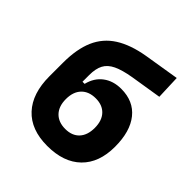

<svg xmlns="http://www.w3.org/2000/svg" viewBox="-192 -828 970 970"><g transform="rotate(45 293.0 -343.0)"><path d="M296.9 9.8Q180.7 9.8 118.4 -57.4Q56.2 -124.5 56.2 -247.1V-343.8Q56.2 -441.4 84.7 -506.8Q113.3 -572.3 173.6 -610.6Q233.9 -648.9 328.6 -665L517.1 -695.8L522 -566.4L355.5 -539.6Q294.4 -529.3 259 -512.5Q223.6 -495.6 208.7 -467.3Q193.8 -439 193.8 -393.6V-345.7H209Q222.2 -399.9 261.5 -429.4Q300.8 -459 357.9 -459Q445.8 -459 494.1 -398.9Q542.5 -338.9 542.5 -229.5Q542.5 -115.7 478.3 -53Q414.1 9.8 296.9 9.8ZM300.8 -115.2Q349.1 -115.2 376 -144Q402.8 -172.9 402.8 -224.6Q402.8 -276.4 375.7 -305.2Q348.6 -334 300.8 -334Q251.5 -334 223.9 -305.2Q196.3 -276.4 196.3 -224.6Q196.3 -172.9 224.1 -144Q252 -115.2 300.8 -115.2Z"/></g></svg>

Font: Cascadia Code PL
Style: Regular
Weight: 400
Monospace: yes
Designer: Aaron Bell
Foundry: Saja Typeworks
Version: Version 2102.003